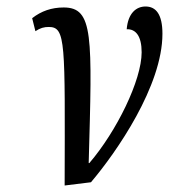

<svg xmlns="http://www.w3.org/2000/svg" viewBox="-20 -562 520 591"><path d="M79 -506 89 -466C104 -476 116 -479 130 -479C183 -479 180 -433 179 9L260 -1C339 -94 480 -298 480 -458C480 -518 460 -542 428 -542C399 -542 374 -521 370 -472C398 -473 416 -451 416 -401C416 -315 339 -158 255 -60H253C264 -453 268 -539 176 -539C139 -539 107 -528 79 -506Z"/></svg>

Font: Noto Serif ExtraCondensed
Style: Italic
Weight: 400
Width: 2
Italic angle: -12°
Designer: Monotype Design Team
Foundry: Monotype Imaging Inc.
Version: Version 2.014